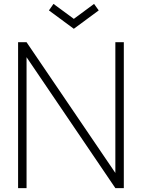

<svg xmlns="http://www.w3.org/2000/svg" viewBox="-20 -967 730 987"><path d="M255 -947 359.5 -870 463.5 -947 487.5 -913.5 359.5 -819 231.5 -913.5ZM573 -78V-750H616.5V0H573L116.5 -673V0H73V-750H116.5Z"/></svg>

Font: Russisch Sans ExtraLight
Style: Regular
Weight: 200
Width: 4
Designer: Michael Sharanda (font) & Cristiano Sobral (main changes)
Foundry: Michael Sharanda
Version: Version 2.00;September 8, 2020;FontCreator 13.0.0.2681 64-bi